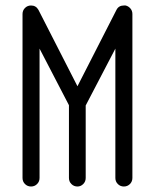

<svg xmlns="http://www.w3.org/2000/svg" viewBox="-20 -679 563 699"><path d="M292 -31Q292 -18 283 -9Q274 0 262 0Q249 0 240 -9Q231 -18 231 -31V-296L124 -502V-31Q124 -18 115 -9Q106 0 93 0Q80 0 71 -9Q62 -18 62 -31V-628Q62 -641 71 -650Q80 -659 93 -659Q93 -659 93 -659Q111 -659 120 -643L262 -365L404 -643Q412 -659 431 -659Q431 -659 431 -659Q434 -659 436 -659Q436 -659 437 -659Q447 -657 454.5 -648.5Q462 -640 462 -628V-31Q462 -18 453 -9Q444 0 431 0Q418 0 409 -9Q400 -18 400 -31V-502L292 -295Z"/></svg>

Font: Libertine Sup Medium
Style: Regular
Weight: 500
Designer: Bastien Sozeau
Foundry: NBR — Bastien Sozeau
Version: Version 2.003; ttfautohint (v1.8.4.7-5d5b);gftools[0.9.33]